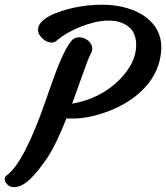

<svg xmlns="http://www.w3.org/2000/svg" viewBox="-55 -779 695 803"><path d="M3.9 3.4Q-12.7 3.4 -21 -4.4Q-35.2 -17.1 -35.2 -28.3Q-35.2 -39.6 -27.8 -44.9Q45.9 -98.1 135.7 -357.4L164.6 -439.5Q214.4 -580.1 249 -613.8Q261.2 -623 274.4 -623Q287.6 -623 297.4 -618.9Q307.1 -614.7 314.5 -608.4Q331.1 -593.8 331.1 -574.2Q331.1 -566.9 324.2 -553.2Q317.4 -539.6 308.6 -517.6L246.6 -345.2Q365.2 -366.7 442.4 -443.4Q514.6 -515.1 514.6 -590.8Q514.6 -662.6 450.2 -685.1Q428.2 -692.9 399.2 -692.9Q370.1 -692.9 339.8 -685.5Q309.6 -678.2 280.3 -666.5Q221.2 -642.6 183.6 -610.4Q173.8 -601.1 162.1 -601.1Q150.4 -601.1 140.1 -606Q129.9 -610.8 122.1 -618.7Q104 -635.7 104 -653.6Q104 -671.4 116.7 -685.5Q129.4 -699.7 150.4 -711.2Q171.4 -722.7 198.7 -731.7Q226.1 -740.7 254.9 -747.1Q313.5 -759.3 371.3 -759.3Q429.2 -759.3 477.3 -744.9Q525.4 -730.5 556.6 -706.1Q619.6 -657.2 619.6 -582V-574.2Q615.2 -481.9 549.8 -411.6Q492.7 -350.6 402.3 -315.4Q320.8 -283.2 248 -283.2H235.4Q229 -283.2 223.1 -284.2Q179.2 -173.3 142.8 -118.9Q106.4 -64.5 71.5 -30.5Q36.6 3.4 3.9 3.4Z"/></svg>

Font: Courgette
Style: Regular
Weight: 400
Designer: Karolina Lach
Foundry: Sorkin Type Co.
Version: Version 1.002